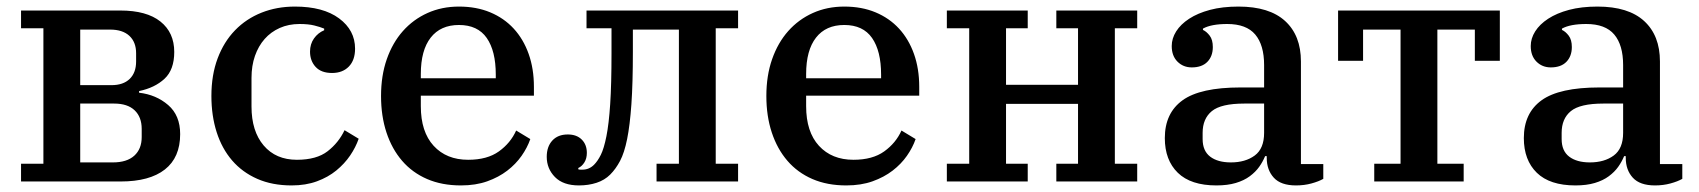

<svg xmlns="http://www.w3.org/2000/svg" viewBox="-20 -552 5168 584"><path d="M44 -54H112V-466H44V-520H346Q426 -520 468 -486.5Q510 -453 510 -394Q510 -340 480.5 -312.5Q451 -285 403 -275V-270Q455 -264 491.5 -232.5Q528 -201 528 -144Q528 -73 481.5 -36.5Q435 0 347 0H44ZM323 -58Q366 -58 388.5 -78.5Q411 -99 411 -135V-160Q411 -196 389.5 -216.5Q368 -237 327 -237H224V-58ZM319 -293Q355 -293 374.5 -312Q394 -331 394 -365V-390Q394 -424 373.5 -443Q353 -462 315 -462H224V-293Z M867 12Q808 12 762.5 -8Q717 -28 686 -64Q655 -100 639 -150Q623 -200 623 -260Q623 -324 642 -374.5Q661 -425 695 -460Q729 -495 775.5 -513.5Q822 -532 877 -532Q963 -532 1011.5 -496Q1060 -460 1060 -404Q1060 -369 1041 -349.5Q1022 -330 990 -330Q957 -330 940 -348.5Q923 -367 923 -395Q923 -418 935 -435Q947 -452 966 -460V-465Q954 -470 936 -474.5Q918 -479 891 -479Q858 -479 831 -467Q804 -455 785 -433.5Q766 -412 755.5 -382Q745 -352 745 -315V-228Q745 -153 782 -109.5Q819 -66 883 -66Q943 -66 976.5 -92Q1010 -118 1028 -156L1071 -130Q1062 -104 1045 -79Q1028 -54 1003 -33.5Q978 -13 944 -0.5Q910 12 867 12Z M1382 12Q1324 12 1279 -7.5Q1234 -27 1203 -63Q1172 -99 1155.5 -149Q1139 -199 1139 -260Q1139 -322 1156.5 -372Q1174 -422 1205.5 -457.5Q1237 -493 1280.5 -512.5Q1324 -532 1376 -532Q1429 -532 1471 -514.5Q1513 -497 1542.5 -465Q1572 -433 1588 -388Q1604 -343 1604 -288V-261H1260V-229Q1260 -151 1299 -108.5Q1338 -66 1404 -66Q1462 -66 1497.5 -91.5Q1533 -117 1550 -155L1593 -129Q1584 -103 1566.5 -78Q1549 -53 1523 -33Q1497 -13 1462 -0.5Q1427 12 1382 12ZM1260 -314H1488V-325Q1488 -397 1460.5 -436.5Q1433 -476 1376 -476Q1320 -476 1290 -437.5Q1260 -399 1260 -327Z M1741 12Q1693 12 1668 -13.5Q1643 -39 1643 -75Q1643 -106 1660 -124.5Q1677 -143 1707 -143Q1734 -143 1749.5 -127.5Q1765 -112 1765 -87Q1765 -70 1757.5 -58Q1750 -46 1739 -41V-37Q1742 -36 1745.5 -36Q1749 -36 1752 -36Q1772 -36 1787 -51Q1798 -62 1807.5 -81Q1817 -100 1824.5 -137.5Q1832 -175 1836 -235.5Q1840 -296 1840 -391V-466H1764V-520H2225V-466H2157V-54H2225V0H1977V-54H2045V-462H1905V-395Q1905 -299 1900.5 -235Q1896 -171 1887.5 -129Q1879 -87 1866 -62.5Q1853 -38 1836 -21Q1819 -4 1794.5 4Q1770 12 1741 12Z M2554 12Q2496 12 2451 -7.5Q2406 -27 2375 -63Q2344 -99 2327.5 -149Q2311 -199 2311 -260Q2311 -322 2328.5 -372Q2346 -422 2377.5 -457.5Q2409 -493 2452.5 -512.5Q2496 -532 2548 -532Q2601 -532 2643 -514.5Q2685 -497 2714.5 -465Q2744 -433 2760 -388Q2776 -343 2776 -288V-261H2432V-229Q2432 -151 2471 -108.5Q2510 -66 2576 -66Q2634 -66 2669.5 -91.5Q2705 -117 2722 -155L2765 -129Q2756 -103 2738.5 -78Q2721 -53 2695 -33Q2669 -13 2634 -0.5Q2599 12 2554 12ZM2432 -314H2660V-325Q2660 -397 2632.5 -436.5Q2605 -476 2548 -476Q2492 -476 2462 -437.5Q2432 -399 2432 -327Z M2860 -54H2928V-466H2860V-520H3106V-466H3040V-294H3259V-466H3193V-520H3439V-466H3371V-54H3439V0H3193V-54H3259V-236H3040V-54H3106V0H2860Z M3680 12Q3602 12 3562.5 -26.5Q3523 -65 3523 -132Q3523 -208 3577 -247Q3631 -286 3753 -286H3825V-354Q3825 -415 3798 -447Q3771 -479 3713 -479Q3664 -479 3639 -465V-461Q3650 -456 3659.5 -443.5Q3669 -431 3669 -409Q3669 -381 3652.5 -364Q3636 -347 3605 -347Q3579 -347 3561.5 -364.5Q3544 -382 3544 -412Q3544 -435 3557.5 -456.5Q3571 -478 3597 -495Q3623 -512 3660.5 -522Q3698 -532 3747 -532Q3841 -532 3889 -488Q3937 -444 3937 -365V-53H4005V-8Q3991 0 3969 6Q3947 12 3922 12Q3876 12 3854.5 -11.5Q3833 -35 3833 -72V-77H3828Q3821 -60 3810 -44.5Q3799 -29 3781.5 -16Q3764 -3 3739 4.5Q3714 12 3680 12ZM3724 -58Q3768 -58 3796.5 -79Q3825 -100 3825 -148V-237H3765Q3694 -237 3666 -214Q3638 -191 3638 -148V-129Q3638 -93 3661 -75.5Q3684 -58 3724 -58Z M4160 -54H4240V-462H4126V-367H4050V-520H4542V-367H4466V-462H4352V-54H4432V0H4160Z M4772 12Q4694 12 4654.5 -26.5Q4615 -65 4615 -132Q4615 -208 4669 -247Q4723 -286 4845 -286H4917V-354Q4917 -415 4890 -447Q4863 -479 4805 -479Q4756 -479 4731 -465V-461Q4742 -456 4751.5 -443.5Q4761 -431 4761 -409Q4761 -381 4744.5 -364Q4728 -347 4697 -347Q4671 -347 4653.5 -364.5Q4636 -382 4636 -412Q4636 -435 4649.5 -456.5Q4663 -478 4689 -495Q4715 -512 4752.5 -522Q4790 -532 4839 -532Q4933 -532 4981 -488Q5029 -444 5029 -365V-53H5097V-8Q5083 0 5061 6Q5039 12 5014 12Q4968 12 4946.5 -11.5Q4925 -35 4925 -72V-77H4920Q4913 -60 4902 -44.5Q4891 -29 4873.5 -16Q4856 -3 4831 4.5Q4806 12 4772 12ZM4816 -58Q4860 -58 4888.5 -79Q4917 -100 4917 -148V-237H4857Q4786 -237 4758 -214Q4730 -191 4730 -148V-129Q4730 -93 4753 -75.5Q4776 -58 4816 -58Z"/></svg>

Font: IBM Plex Serif Medm
Style: Regular
Weight: 500
Designer: Mike Abbink, Paul van der Laan, Pieter van Rosmalen
Foundry: Bold Monday
Version: Version 3.001